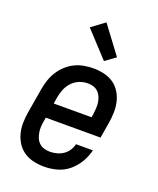

<svg xmlns="http://www.w3.org/2000/svg" viewBox="-145 -863 789 959"><g transform="rotate(20 250.0 -384.0)"><path d="M207 8Q178 8 150.5 2Q123 -4 100 -19Q77 -34 62 -57Q47 -80 40 -106.5Q33 -133 33.5 -162.5Q34 -192 39 -221L61 -351Q65 -375 73 -399.5Q81 -424 95 -446.5Q109 -469 129 -487.5Q149 -506 172.5 -517.5Q196 -529 221.5 -533.5Q247 -538 272 -538Q300 -538 328 -531.5Q356 -525 378 -510Q400 -495 414.5 -472Q429 -449 435.5 -422.5Q442 -396 441.5 -367Q441 -338 436 -309L422 -225H131L128 -207Q125 -192 124 -176Q123 -160 125.5 -144.5Q128 -129 134 -115Q140 -101 151 -91Q162 -81 176.5 -76.5Q191 -72 207 -72Q225 -72 243 -76.5Q261 -81 277 -91.5Q293 -102 303.5 -118Q314 -134 318 -152H408Q400 -119 382 -88Q364 -57 336.5 -34Q309 -11 275 -1.5Q241 8 207 8ZM144 -305H345L348 -323Q350 -338 351 -354Q352 -370 350 -385Q348 -400 342 -414Q336 -428 325.5 -438.5Q315 -449 300.5 -453.5Q286 -458 270 -458Q270 -458 270 -458Q270 -458 270 -458Q247 -458 225 -449Q203 -440 186.5 -422Q170 -404 161.5 -382Q153 -360 149 -337ZM307 -590 183 -724 253 -776 362 -630Z"/></g></svg>

Font: Iosevka Curly Slab MdObl
Style: Regular
Weight: 500
Italic angle: -9°
Monospace: yes
Designer: Belleve Invis
Foundry: Belleve Invis
Version: Version 11.0.0; ttfautohint (v1.8.3)